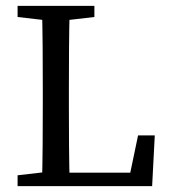

<svg xmlns="http://www.w3.org/2000/svg" viewBox="-20 -635 587 655"><path d="M40 0V-37L161 -51H171V0ZM123 0Q125 -71 125.5 -142Q126 -213 126 -283V-330Q126 -402 125.5 -473.5Q125 -545 123 -615H218Q216 -544 215.5 -472.5Q215 -401 215 -330V-267Q215 -208 215.5 -138.5Q216 -69 218 0ZM171 0V-46H452L419 -20L451 -173H508L499 0ZM40 -577V-615H302V-577L181 -563H161Z"/></svg>

Font: Lisu Bosa Light
Style: Regular
Weight: 300
Designer: David Morse, Annie Olsen, Victor Gaultney, Frank Grießhammer (Latin)
Foundry: SIL International
Version: Version 2.000